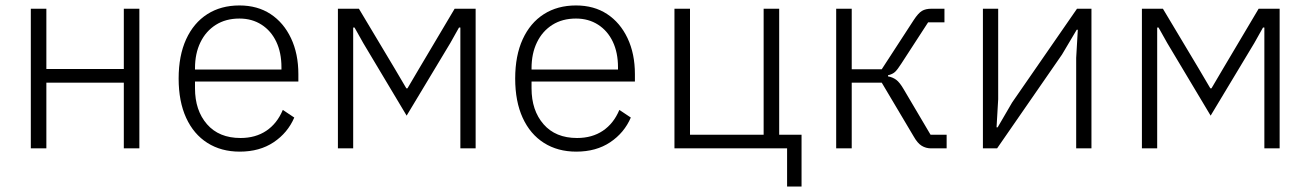

<svg xmlns="http://www.w3.org/2000/svg" viewBox="-20 -544 4805 704"><path d="M93 0V-512H150V-291H434V-512H491V0H434V-241H150V0Z M859 12Q791 12 740.5 -20Q690 -52 662.5 -112Q635 -172 635 -256Q635 -340 662.5 -400Q690 -460 740 -492Q790 -524 858 -524Q924 -524 972 -492.5Q1020 -461 1047 -404Q1074 -347 1074 -272V-245H695V-220Q695 -139 739 -88.5Q783 -38 862 -38Q917 -38 956.5 -64.5Q996 -91 1017 -141L1059 -113Q1035 -57 983.5 -22.5Q932 12 859 12ZM858 -476Q808 -476 771.5 -453Q735 -430 715 -389Q695 -348 695 -294V-289H1012V-297Q1012 -351 993 -391Q974 -431 939 -453.5Q904 -476 858 -476Z M1219 0V-512H1296L1427 -293L1470 -220H1474L1517 -293L1647 -512H1724V0H1668V-383V-443H1663L1631 -386L1471 -120L1312 -386L1280 -443H1275V-385V0Z M2093 12Q2025 12 1974.5 -20Q1924 -52 1896.5 -112Q1869 -172 1869 -256Q1869 -340 1896.5 -400Q1924 -460 1974 -492Q2024 -524 2092 -524Q2158 -524 2206 -492.5Q2254 -461 2281 -404Q2308 -347 2308 -272V-245H1929V-220Q1929 -139 1973 -88.5Q2017 -38 2096 -38Q2151 -38 2190.5 -64.5Q2230 -91 2251 -141L2293 -113Q2269 -57 2217.5 -22.5Q2166 12 2093 12ZM2092 -476Q2042 -476 2005.5 -453Q1969 -430 1949 -389Q1929 -348 1929 -294V-289H2246V-297Q2246 -351 2227 -391Q2208 -431 2173 -453.5Q2138 -476 2092 -476Z M2866 140V0H2453V-512H2510V-50H2780V-512H2837V-50H2919V140Z M3046 0V-512H3103V-290H3213L3330 -470Q3347 -496 3360.5 -504Q3374 -512 3395 -512H3443V-462H3383L3285 -311Q3271 -289 3262 -280.5Q3253 -272 3236 -268V-264Q3253 -261 3266 -251.5Q3279 -242 3294 -216L3392 -50H3451V0H3394Q3375 0 3359.5 -9.5Q3344 -19 3330 -44L3213 -241H3103V0Z M3584 0V-512H3640V-180L3634 -77H3638L3691 -168L3929 -512H3982V0H3926V-332L3932 -435H3928L3874 -344L3636 0Z M4167 0V-512H4244L4375 -293L4418 -220H4422L4465 -293L4595 -512H4672V0H4616V-383V-443H4611L4579 -386L4419 -120L4260 -386L4228 -443H4223V-385V0Z"/></svg>

Font: IBM Plex Sans Light
Style: Regular
Weight: 300
Designer: Mike Abbink, Paul van der Laan, Pieter van Rosmalen
Foundry: Bold Monday
Version: Version 3.201